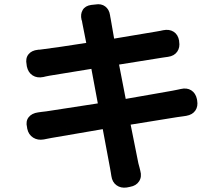

<svg xmlns="http://www.w3.org/2000/svg" viewBox="-20 -823 1040 895"><path d="M106 -230Q99 -258 113.5 -276.5Q128 -295 157 -299Q163 -300 174.5 -301.5Q186 -303 196 -304L436 -341L406 -502L210 -470Q194 -467 190 -466Q186 -465 186.5 -465Q187 -465 182 -464Q153 -458 132 -471.5Q111 -485 105 -514L104 -522Q98 -551 112.5 -569.5Q127 -588 157 -591Q161 -592 161 -591.5Q161 -591 165 -591.5Q169 -592 184 -594Q210 -597 264 -605Q318 -613 382 -623L364 -714Q363 -723 362 -725.5Q361 -728 360 -731Q354 -757 365.5 -776.5Q377 -796 405 -800L424 -802Q452 -807 470.5 -793Q489 -779 493 -752Q493 -748 494 -745.5Q495 -743 496 -735L512 -643L709 -676Q719 -678 728.5 -679.5Q738 -681 740 -682Q769 -688 789.5 -675Q810 -662 815 -633V-630Q820 -602 806 -582Q792 -562 763 -558Q759 -557 752 -556.5Q745 -556 735 -554L535 -522L566 -362Q634 -374 692 -384Q750 -394 783 -400Q798 -403 808 -405Q818 -407 822 -408Q851 -415 871.5 -402Q892 -389 898 -361L899 -355Q904 -327 890.5 -307.5Q877 -288 848 -283Q843 -282 831.5 -280.5Q820 -279 806 -277L589 -242L625 -62Q628 -51 630.5 -41.5Q633 -32 634 -27Q642 1 628.5 22Q615 43 586 48L571 51Q543 55 523 40.5Q503 26 499 -3Q498 -9 496.5 -19Q495 -29 493 -39L459 -221L220 -180Q199 -176 194 -175Q189 -174 189.5 -174Q190 -174 184 -173Q156 -168 134.5 -181.5Q113 -195 107 -223Z"/></svg>

Font: Chiron GoRound TC
Style: Bold
Weight: 700
Designer: Ryoko NISHIZUKA 西塚涼子 (kana, bopomofo & ideographs); Paul D. Hunt (Latin, Greek & Cyrillic); Sandoll Communications 산돌커뮤니
Foundry: Adobe
Version: Version 1.000;hotconv 1.1.1;makeotfexe 2.6.0